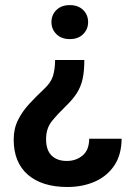

<svg xmlns="http://www.w3.org/2000/svg" viewBox="-20 -559 533 767"><path d="M332 -470.7Q332 -442.4 312.3 -422.6Q292.5 -402.8 258.8 -402.8Q225.1 -402.8 205.3 -422.6Q185.5 -442.4 185.5 -470.7Q185.5 -499.5 205.3 -519Q225.1 -538.6 258.8 -538.6Q292.5 -538.6 312.3 -519Q332 -499.5 332 -470.7ZM200.2 -319.3H316.9Q316.9 -274.9 310.1 -243.9Q303.2 -212.9 287.4 -187.7Q271.5 -162.6 243.2 -135.3Q210.4 -103.5 187.3 -75Q164.1 -46.4 164.1 -2.9Q164.1 41 186.3 62.5Q208.5 84 247.1 84Q283.2 84 309.6 62.5Q335.9 41 336.4 -4.9H465.8Q465.3 59.6 436.5 102.3Q407.7 145 358.9 166.5Q310.1 188 249 188Q147.9 188 91.3 138.9Q34.7 89.8 34.7 -1.5Q34.7 -44.9 52 -79.6Q69.3 -114.3 97.2 -144.3Q125 -174.3 156.2 -203.6Q183.6 -229 191.7 -255.6Q199.7 -282.2 200.2 -319.3Z"/></svg>

Font: Vazirmatn RD UI SemiBold
Style: Regular
Weight: 600
Designer: Saber Rastikerdar
Foundry: Saber Rastikerdar
Version: Version 33.003